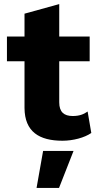

<svg xmlns="http://www.w3.org/2000/svg" viewBox="-20 -679 477 940"><path d="M419 -500H270V-659L100 -612V-500H14V-379H100V-150C101 -34 172 10 286 10C338 10 394 -5 427 -28L409 -133C389 -119 368 -111 336 -111C294 -111 270 -130 270 -178V-379H419ZM340 60H191L159 241H269Z"/></svg>

Font: Work Sans
Style: Bold
Weight: 700
Designer: Wei Huang
Foundry: Wei Huang
Version: Version 2.012